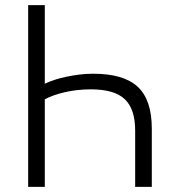

<svg xmlns="http://www.w3.org/2000/svg" viewBox="-20 -730 683 750"><path d="M155 -710V-403Q172 -411 193 -418Q214 -425 238 -430Q262 -435 288.5 -438.5Q315 -442 344 -442Q463 -442 518 -391Q573 -340 573 -227V0H508V-220Q508 -304 467.5 -342.5Q427 -381 335 -381Q282 -381 234 -370Q186 -359 155 -342V0H90V-710Z"/></svg>

Font: Rising Sun Light
Style: Regular
Weight: 300
Designer: Matt McInerney, Pablo Impallari, Rodrigo Fuenzalida (Raleway font), Stephen Hutchings (Greek), Cristiano Sobral (main ch
Foundry: The Rising Sun Project Authors
Version: Version 4.327; ttfautohint (v1.8.4.7-5d5b-dirty)